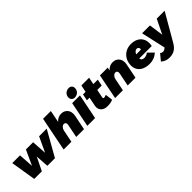

<svg xmlns="http://www.w3.org/2000/svg" viewBox="263 -2270 3927 3927"><g transform="rotate(-45 2226.0 -306.5)"><path d="M1042 -547 733 0H513L494 -288L354 0H134L45 -547H269L290 -221L440 -547H648L669 -221L821 -547Z M1643 -375Q1643 -353 1638 -325L1573 0H1348L1406 -291Q1408 -305 1408 -312Q1408 -338 1394.5 -352.5Q1381 -367 1357 -367Q1325 -367 1297.5 -338.5Q1270 -310 1262 -267L1209 0H984L1131 -742H1356L1304 -479Q1371 -555 1465 -555Q1518 -555 1558 -532Q1598 -509 1620.5 -468Q1643 -427 1643 -375Z M2003 -547 1894 0H1669L1778 -547ZM2038 -724Q2038 -686 2019.5 -655Q2001 -624 1969 -606.5Q1937 -589 1899 -589Q1856 -589 1830.5 -614.5Q1805 -640 1805 -682Q1805 -720 1823.5 -751Q1842 -782 1874 -799.5Q1906 -817 1944 -817Q1987 -817 2012.5 -791.5Q2038 -766 2038 -724Z M2297 -201Q2295 -189 2295 -186Q2295 -162 2321 -164Q2343 -164 2385 -181L2405 -20Q2376 -5 2333 2.5Q2290 10 2248 10Q2164 10 2115 -32.5Q2066 -75 2066 -144Q2066 -166 2070 -185L2108 -375H2033L2061 -517H2136L2167 -670H2391L2360 -517H2488L2460 -375H2332Z M3132 -375Q3132 -353 3127 -325L3062 0H2837L2895 -291Q2897 -305 2897 -312Q2897 -338 2883.5 -352.5Q2870 -367 2846 -367Q2814 -367 2786.5 -338.5Q2759 -310 2751 -267L2698 0H2473L2581 -547H2806L2793 -479Q2860 -555 2954 -555Q3007 -555 3047 -532Q3087 -509 3109.5 -468Q3132 -427 3132 -375Z M3764 -301Q3764 -264 3755 -223H3393Q3404 -157 3479 -157Q3536 -157 3589 -198L3705 -84Q3608 7 3471 7Q3380 7 3312.5 -23Q3245 -53 3208.5 -109Q3172 -165 3172 -239Q3172 -329 3211.5 -401Q3251 -473 3321.5 -513.5Q3392 -554 3481 -554Q3567 -554 3631 -522.5Q3695 -491 3729.5 -433.5Q3764 -376 3764 -301ZM3551 -350Q3551 -372 3536 -387Q3521 -402 3497 -402Q3471 -402 3447.5 -381.5Q3424 -361 3409 -327H3546Q3551 -340 3551 -350Z M4452 -547 4109 46Q4060 130 3997 167Q3934 204 3848 204Q3792 204 3748 187Q3704 170 3663 135L3776 -2Q3790 13 3804 18.5Q3818 24 3836 24Q3873 24 3906 -5L3919 -17L3800 -547H4027L4071 -235L4224 -547Z"/></g></svg>

Font: Gontserrat Black
Style: Italic
Weight: 900
Italic angle: -11.3°
Designer: Julieta Ulanovsky
Foundry: Julieta Ulanovsky
Version: Version 6.001